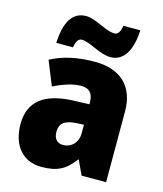

<svg xmlns="http://www.w3.org/2000/svg" viewBox="-116 -858 808 953"><g transform="rotate(15 288.0 -381.0)"><path d="M99 -604H185C191 -644 206 -652 218 -652C261 -652 320 -605 377 -605C436 -605 481 -656 486 -772H399C393 -734 380 -724 366 -724C318 -724 261 -771 209 -771C134 -771 104 -704 99 -604ZM310 -563C219 -563 144 -546 84 -513L134 -389C186 -415 235 -430 275 -430C314 -430 337 -410 337 -362V-352L252 -349C109 -343 32 -287 32 -169C32 -59 91 10 186 10C270 10 311 -15 354 -73H357L391 0H517V-363C517 -494 439 -563 310 -563ZM299 -245 337 -247V-202C337 -155 304 -123 263 -123C233 -123 214 -141 214 -179C214 -220 238 -242 299 -245Z"/></g></svg>

Font: Noto Sans Sinhala SemiCondensed Black
Style: Regular
Weight: 900
Width: 4
Designer: Jelle Bosma - Monotype Design Team
Foundry: Monotype Imaging Inc.
Version: Version 2.006